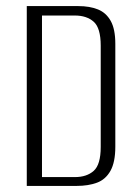

<svg xmlns="http://www.w3.org/2000/svg" viewBox="-20 -611 458 631"><path d="M68 0V-591H237Q275 -591 302 -580Q329 -569 344 -542Q359 -515 359 -467V-129Q359 -78 343 -49.5Q327 -21 298.5 -10.5Q270 0 232 0ZM118 -29H226Q265 -29 288 -49.5Q311 -70 311 -128V-461Q311 -519 288 -539.5Q265 -560 226 -560H118Z"/></svg>

Font: Alumni Sans Thin Light
Style: Regular
Weight: 300
Version: Version 1.018